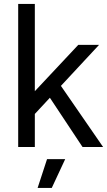

<svg xmlns="http://www.w3.org/2000/svg" viewBox="-20 -742 542 969"><path d="M100.2 -222.4 374.8 -515.4H479.8L154 -165ZM71.8 -722H155.8V0H71.8ZM201.4 -294.4 256.8 -353 500.4 0H396.6ZM217.4 61.2H309L241.2 206.6H169.8Z"/></svg>

Font: 寒蝉端黑体 Light
Style: Regular
Weight: 300
Designer: ChillDuanSans {Warren2060}; 
Source Han Sans {Ryoko NISHIZUKA 西塚涼子 (kana, bopomofo & ideographs); Paul D. Hunt (Latin, G
Foundry: ChillType&Adobe
Version: Version 1.300;Glyphs 3.3 (3306)